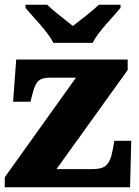

<svg xmlns="http://www.w3.org/2000/svg" viewBox="-20 -786 582 806"><path d="M204 -606H369C390 -651 455 -715 486 -753V-766H395C374 -745 316 -700 286 -677C256 -700 199 -745 178 -766H87V-753C118 -715 183 -651 204 -606ZM0 0H526L531 -195H460L453 -156C440 -87 418 -76 362 -76H217L516 -492V-536H48L35 -359H108L118 -398C132 -453 152 -460 195 -460H299L0 -42Z"/></svg>

Font: Noto Serif Georgian Black
Style: Regular
Weight: 900
Designer: Monotype Design Team, Akaki Razmadze
Foundry: Google LLC
Version: Version 2.003